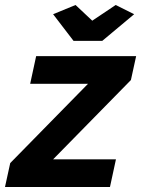

<svg xmlns="http://www.w3.org/2000/svg" viewBox="-60 -750 566 770"><path d="M-19 -96 293 -414H61L85 -525H486L465 -429L153 -111H405L381 0H-40ZM153 -693 243 -730 310 -667 404 -730 478 -693 350 -586H235Z"/></svg>

Font: Raleway Thin ExtraBold
Style: Italic
Weight: 800
Italic angle: -12°
Version: Version 4.026